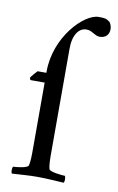

<svg xmlns="http://www.w3.org/2000/svg" viewBox="-80 -726 476 775"><g transform="rotate(10 158.0 -339.0)"><path d="M167 -421.9V-530.3C166 -590.8 190.4 -622.1 220.7 -622.1C233.4 -622.1 238.3 -619.1 249 -613.3C259.8 -607.4 267.6 -602.5 277.3 -602.5C290 -602.5 316.4 -606.4 316.4 -641.6C316.4 -651.4 310.5 -665 306.6 -668.9C292 -678.7 290 -680.7 260.7 -680.7C201.2 -680.7 91.8 -569.3 91.8 -427.7C91.8 -427.7 91.8 -432.6 91.8 -421.9H55.7C54.7 -420.9 30.3 -394.5 30.3 -390.6C30.3 -387.7 32.2 -381.8 35.2 -381.8H91.8V-113.3C91.8 -84 91.8 -56.6 86.9 -41C84 -30.3 37.1 -25.4 25.4 -25.4C21.5 -20.5 20.5 -2 25.4 2.9C65.4 1 90.8 -2 128.9 -2C167 -2 197.3 1 237.3 2.9C242.2 -2 241.2 -20.5 237.3 -25.4C225.6 -25.4 174.8 -30.3 171.9 -41C167 -56.6 167 -84 167 -113.3Z"/></g></svg>

Font: Crimson
Style: Roman
Weight: 400
Version: Version 0.2